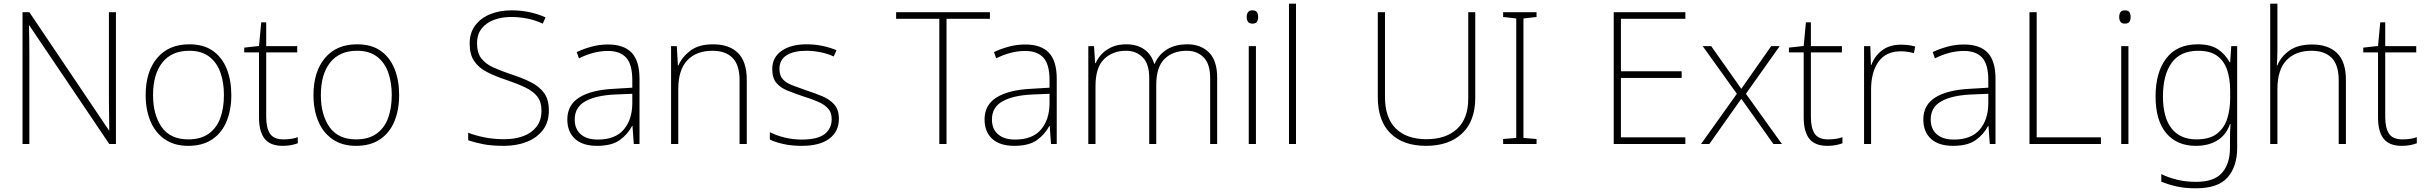

<svg xmlns="http://www.w3.org/2000/svg" viewBox="-20 -831 13138 1040"><path d="M608 -51H572L139 -693H137Q138 -652 138.5 -613.5Q139 -575 139 -532V-51H102V-765H139L570 -125H572Q572 -159 571 -202Q570 -245 570 -282V-765H608Z M1233 -316Q1233 -236 1207.5 -174Q1182 -112 1130 -76.5Q1078 -41 1000 -41Q925 -41 873.5 -76Q822 -111 795.5 -173Q769 -235 769 -316Q769 -443 831.5 -517Q894 -591 1005 -591Q1084 -591 1134 -555Q1184 -519 1208.5 -457Q1233 -395 1233 -316ZM809 -316Q809 -209 856 -142.5Q903 -76 1000 -76Q1067 -76 1110 -106.5Q1153 -137 1173 -191Q1193 -245 1193 -316Q1193 -384 1174 -438Q1155 -492 1113.5 -524Q1072 -556 1005 -556Q910 -556 859.5 -492.5Q809 -429 809 -316Z M1515 -76Q1538 -76 1557.5 -79Q1577 -82 1593 -88V-55Q1577 -49 1557 -45Q1537 -41 1512 -41Q1443 -41 1413 -80Q1383 -119 1383 -194V-547H1303V-573L1383 -582L1395 -710H1422V-581H1590V-547H1422V-197Q1422 -138 1442.5 -107Q1463 -76 1515 -76Z M2142 -316Q2142 -236 2116.5 -174Q2091 -112 2039 -76.5Q1987 -41 1909 -41Q1834 -41 1782.5 -76Q1731 -111 1704.5 -173Q1678 -235 1678 -316Q1678 -443 1740.5 -517Q1803 -591 1914 -591Q1993 -591 2043 -555Q2093 -519 2117.5 -457Q2142 -395 2142 -316ZM1718 -316Q1718 -209 1765 -142.5Q1812 -76 1909 -76Q1976 -76 2019 -106.5Q2062 -137 2082 -191Q2102 -245 2102 -316Q2102 -384 2083 -438Q2064 -492 2022.5 -524Q1981 -556 1914 -556Q1819 -556 1768.5 -492.5Q1718 -429 1718 -316Z M2953 -233Q2953 -169 2920.5 -126.5Q2888 -84 2833 -62.5Q2778 -41 2710 -41Q2643 -41 2597.5 -50Q2552 -59 2516 -71V-112Q2555 -97 2604 -87Q2653 -77 2713 -77Q2769 -77 2814 -93.5Q2859 -110 2886 -144.5Q2913 -179 2913 -232Q2913 -279 2890.5 -308Q2868 -337 2825 -357.5Q2782 -378 2720 -399Q2662 -418 2617.5 -441Q2573 -464 2548.5 -500Q2524 -536 2524 -595Q2524 -654 2554.5 -694Q2585 -734 2636 -754.5Q2687 -775 2751 -775Q2850 -775 2935 -737L2920 -703Q2876 -723 2833.5 -731Q2791 -739 2749 -739Q2698 -739 2656 -723.5Q2614 -708 2589 -676.5Q2564 -645 2564 -596Q2564 -545 2587 -515Q2610 -485 2650.5 -466.5Q2691 -448 2744 -430Q2807 -410 2854 -386.5Q2901 -363 2927 -327.5Q2953 -292 2953 -233Z M3274 -590Q3359 -590 3401.5 -545.5Q3444 -501 3444 -404V-51H3413L3406 -149H3404Q3380 -103 3336.5 -72Q3293 -41 3214 -41Q3136 -41 3094.5 -79Q3053 -117 3053 -184Q3053 -263 3118.5 -303.5Q3184 -344 3305 -350L3405 -356V-396Q3405 -482 3372 -518.5Q3339 -555 3273 -555Q3196 -555 3116 -515L3104 -549Q3142 -567 3185 -578.5Q3228 -590 3274 -590ZM3309 -319Q3207 -314 3150 -282Q3093 -250 3093 -184Q3093 -132 3126 -103.5Q3159 -75 3218 -75Q3312 -75 3358 -128.5Q3404 -182 3405 -270V-323Z M3842 -591Q3930 -591 3977.5 -544Q4025 -497 4025 -398V-51H3986V-396Q3986 -479 3948 -517.5Q3910 -556 3839 -556Q3752 -556 3703 -504.5Q3654 -453 3654 -348V-51H3615V-581H3646L3652 -477H3655Q3674 -522 3719.5 -556.5Q3765 -591 3842 -591Z M4524 -188Q4524 -119 4472.5 -80Q4421 -41 4322 -41Q4267 -41 4223 -51Q4179 -61 4150 -75V-115Q4188 -96 4232 -85.5Q4276 -75 4323 -75Q4409 -75 4447 -105Q4485 -135 4485 -186Q4485 -221 4465.5 -243Q4446 -265 4411 -280Q4376 -295 4331 -309Q4283 -325 4245 -340.5Q4207 -356 4185 -382.5Q4163 -409 4163 -457Q4163 -520 4213.5 -555.5Q4264 -591 4349 -591Q4396 -591 4437 -582Q4478 -573 4511 -559L4496 -525Q4467 -539 4427 -547.5Q4387 -556 4348 -556Q4279 -556 4240.5 -531.5Q4202 -507 4202 -458Q4202 -421 4221 -401Q4240 -381 4273 -368.5Q4306 -356 4349 -341Q4395 -326 4434.5 -309.5Q4474 -293 4499 -265Q4524 -237 4524 -188Z M5107 -51H5068V-729H4834V-765H5342V-729H5107Z M5534 -590Q5619 -590 5661.5 -545.5Q5704 -501 5704 -404V-51H5673L5666 -149H5664Q5640 -103 5596.5 -72Q5553 -41 5474 -41Q5396 -41 5354.5 -79Q5313 -117 5313 -184Q5313 -263 5378.5 -303.5Q5444 -344 5565 -350L5665 -356V-396Q5665 -482 5632 -518.5Q5599 -555 5533 -555Q5456 -555 5376 -515L5364 -549Q5402 -567 5445 -578.5Q5488 -590 5534 -590ZM5569 -319Q5467 -314 5410 -282Q5353 -250 5353 -184Q5353 -132 5386 -103.5Q5419 -75 5478 -75Q5572 -75 5618 -128.5Q5664 -182 5665 -270V-323Z M6412 -591Q6484 -591 6528.5 -547Q6573 -503 6573 -410V-51H6535V-408Q6535 -485 6499.5 -520.5Q6464 -556 6409 -556Q6333 -556 6288 -512Q6243 -468 6243 -370V-51H6205V-408Q6205 -485 6169.5 -520.5Q6134 -556 6079 -556Q6007 -556 5960.5 -511Q5914 -466 5914 -366V-51H5875V-581H5906L5912 -489H5915Q5926 -515 5947.5 -538Q5969 -561 6002 -576Q6035 -591 6082 -591Q6138 -591 6177.5 -564Q6217 -537 6232 -485H6234Q6255 -534 6300 -562.5Q6345 -591 6412 -591Z M6763 -775Q6782 -775 6788.5 -765Q6795 -755 6795 -739Q6795 -723 6788.5 -713Q6782 -703 6763 -703Q6747 -703 6740 -713Q6733 -723 6733 -739Q6733 -755 6740 -765Q6747 -775 6763 -775ZM6783 -581V-51H6744V-581Z M7000 -51H6962V-811H7000Z M7971 -303Q7971 -174 7899 -107.5Q7827 -41 7705 -41Q7580 -41 7511.5 -109Q7443 -177 7443 -305V-765H7482V-306Q7482 -193 7540.5 -135Q7599 -77 7707 -77Q7812 -77 7872.5 -133Q7933 -189 7933 -297V-765H7971Z M8303 -51H8122V-78L8193 -84V-731L8122 -739V-765H8303V-739L8232 -731V-84L8303 -78Z M9109 -51H8721V-765H9109V-729H8760V-445H9089V-409H8760V-87H9109Z M9388 -323 9203 -581H9249L9412 -350L9574 -581H9620L9437 -323L9632 -51H9586L9412 -296L9239 -51H9194Z M9882 -76Q9905 -76 9924.5 -79Q9944 -82 9960 -88V-55Q9944 -49 9924 -45Q9904 -41 9879 -41Q9810 -41 9780 -80Q9750 -119 9750 -194V-547H9670V-573L9750 -582L9762 -710H9789V-581H9957V-547H9789V-197Q9789 -138 9809.5 -107Q9830 -76 9882 -76Z M10277 -589Q10299 -589 10318 -586.5Q10337 -584 10354 -579L10347 -543Q10329 -548 10312.5 -550.5Q10296 -553 10275 -553Q10196 -553 10155.5 -497Q10115 -441 10115 -346V-51H10077V-581H10111L10114 -480H10117Q10133 -526 10173.5 -557.5Q10214 -589 10277 -589Z M10619 -590Q10704 -590 10746.5 -545.5Q10789 -501 10789 -404V-51H10758L10751 -149H10749Q10725 -103 10681.5 -72Q10638 -41 10559 -41Q10481 -41 10439.5 -79Q10398 -117 10398 -184Q10398 -263 10463.5 -303.5Q10529 -344 10650 -350L10750 -356V-396Q10750 -482 10717 -518.5Q10684 -555 10618 -555Q10541 -555 10461 -515L10449 -549Q10487 -567 10530 -578.5Q10573 -590 10619 -590ZM10654 -319Q10552 -314 10495 -282Q10438 -250 10438 -184Q10438 -132 10471 -103.5Q10504 -75 10563 -75Q10657 -75 10703 -128.5Q10749 -182 10750 -270V-323Z M10973 -51V-765H11012V-87H11360V-51Z M11489 -775Q11508 -775 11514.5 -765Q11521 -755 11521 -739Q11521 -723 11514.5 -713Q11508 -703 11489 -703Q11473 -703 11466 -713Q11459 -723 11459 -739Q11459 -755 11466 -765Q11473 -775 11489 -775ZM11509 -581V-51H11470V-581Z M11885 -591Q11954 -591 11994 -564Q12034 -537 12057 -494H12060L12066 -581H12098V-29Q12098 70 12046.5 129.5Q11995 189 11874 189Q11814 189 11768.5 178.5Q11723 168 11687 153V112Q11723 130 11771 142Q11819 154 11875 154Q11974 154 12016.5 104.5Q12059 55 12059 -28V-66Q12059 -91 12059.5 -112.5Q12060 -134 12062 -159H12059Q12039 -101 11991.5 -71Q11944 -41 11874 -41Q11772 -41 11714 -109.5Q11656 -178 11656 -309Q11656 -439 11714 -515Q11772 -591 11885 -591ZM11887 -556Q11790 -556 11743 -490.5Q11696 -425 11696 -309Q11696 -195 11742.5 -135.5Q11789 -76 11877 -76Q11950 -76 11989.5 -107.5Q12029 -139 12044.5 -189.5Q12060 -240 12060 -297V-340Q12060 -404 12043.5 -452.5Q12027 -501 11989.5 -528.5Q11952 -556 11887 -556Z M12316 -555Q12316 -533 12315 -515.5Q12314 -498 12313 -477H12316Q12334 -523 12380 -556.5Q12426 -590 12504 -590Q12591 -590 12639 -543.5Q12687 -497 12687 -398V-51H12648V-396Q12648 -479 12610 -517.5Q12572 -556 12501 -556Q12414 -556 12365 -504.5Q12316 -453 12316 -348V-51H12277V-811H12316Z M12993 -76Q13016 -76 13035.5 -79Q13055 -82 13071 -88V-55Q13055 -49 13035 -45Q13015 -41 12990 -41Q12921 -41 12891 -80Q12861 -119 12861 -194V-547H12781V-573L12861 -582L12873 -710H12900V-581H13068V-547H12900V-197Q12900 -138 12920.5 -107Q12941 -76 12993 -76Z"/></svg>

Font: Noto Sans Tamil UI ExtraLight
Style: Regular
Weight: 200
Designer: Jelle Bosma - Monotype Design Team
Foundry: Monotype Imaging Inc.
Version: Version 2.004; ttfautohint (v1.8.4.7-5d5b)